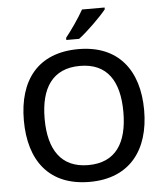

<svg xmlns="http://www.w3.org/2000/svg" viewBox="-62 -995 907 1059"><g transform="rotate(-5 392.0 -465.5)"><path d="M557 -931V-941H432C407 -896 361 -830 331 -793V-781H402C450 -817 528 -894 557 -931ZM725 -358C725 -580 613 -725 393 -725C166 -725 59 -579 59 -359C59 -138 166 10 392 10C613 10 725 -137 725 -358ZM174 -358C174 -529 242 -632 393 -632C544 -632 610 -529 610 -358C610 -187 544 -83 392 -83C242 -83 174 -187 174 -358Z"/></g></svg>

Font: Noto Sans Georgian Medium
Style: Regular
Weight: 500
Designer: Monotype Design Team, Akaki Razmadze
Foundry: Google LLC
Version: Version 2.005